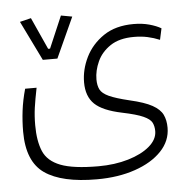

<svg xmlns="http://www.w3.org/2000/svg" viewBox="-46 -480 679 685"><g transform="rotate(-5 293.0 -137.5)"><path d="M273.9 159.2Q148.9 159.2 87.6 116.7Q26.4 74.2 26.4 -32.7Q26.4 -70.3 31 -107.7Q35.6 -145 46.9 -185.1H87.9Q79.6 -144 75.4 -114.7Q71.3 -85.4 71.3 -52.2Q71.3 4.4 86.9 41.3Q102.5 78.1 148.2 95.7Q193.8 113.3 283.7 113.3Q342.3 113.3 390.6 98.9Q439 84.5 467.5 60.1Q496.1 35.6 496.1 5.9Q496.1 -11.7 489.5 -24.7Q482.9 -37.6 459.2 -48.3Q435.5 -59.1 383.8 -69.8Q315.4 -84 286.9 -111.3Q258.3 -138.7 258.3 -189Q258.3 -234.9 280 -279.1Q301.8 -323.2 344.7 -352.3Q387.7 -381.3 452.1 -381.3Q482.9 -381.3 508.3 -374.3Q533.7 -367.2 550.3 -357.4L541.5 -316.9Q520.5 -325.7 498 -330.6Q475.6 -335.4 449.2 -335.4Q397 -335.4 364.7 -313.7Q332.5 -292 317.9 -259.8Q303.2 -227.5 303.2 -195.8Q303.2 -174.3 310.5 -159.7Q317.9 -145 341.8 -134Q365.7 -123 414.6 -111.3Q467.8 -99.1 494.9 -84Q522 -68.8 531.5 -49.1Q541 -29.3 541 -2.4Q541 44.9 506.3 81.3Q471.7 117.7 411.4 138.4Q351.1 159.2 273.9 159.2ZM118.7 -282.2 49.3 -424.3 89.4 -434.1 141.1 -319.8H147.9L196.8 -434.1L236.8 -426.8L170.9 -282.2Z"/></g></svg>

Font: Cascadia Mono NF ExtraLight
Style: Regular
Weight: 200
Monospace: yes
Designer: Aaron Bell
Foundry: Saja Typeworks
Version: Version 2404.023; ttfautohint (v1.8.4)